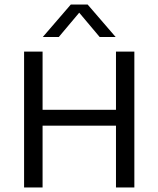

<svg xmlns="http://www.w3.org/2000/svg" viewBox="-20 -821 694 841"><path d="M85.5 0V-595H166.5V-340H488V-595H568.5V0H488V-270.5H166.5V0ZM167.5 -659 290 -801H364L486.5 -659H416.5L318.5 -775.5H335.5L237.5 -659Z"/></svg>

Font: Encode Sans SC
Style: Regular
Weight: 400
Version: Version 3.002